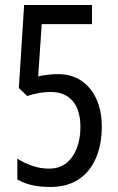

<svg xmlns="http://www.w3.org/2000/svg" viewBox="-20 -734 469 764"><path d="M211 -439Q265 -439 304 -412.5Q343 -386 364 -339Q385 -292 385 -230Q385 -159 361.5 -104.5Q338 -50 292.5 -20Q247 10 180 10Q139 10 106.5 2.5Q74 -5 49 -20V-103Q78 -84 110 -73.5Q142 -63 174 -63Q217 -63 244.5 -85.5Q272 -108 286 -145.5Q300 -183 300 -227Q300 -297 269 -332.5Q238 -368 182 -368Q159 -368 135.5 -364Q112 -360 88 -352L55 -384L76 -714H346V-638H146L132 -430Q153 -435 173 -437Q193 -439 211 -439Z"/></svg>

Font: Noto Sans Arabic ExtraCondensed
Style: Regular
Weight: 400
Width: 2
Designer: Monotype Design Team, Nadine Chahine, Nizar Qandah and Khaled Hosny
Foundry: Monotype Imaging Inc.
Version: Version 2.012